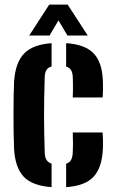

<svg xmlns="http://www.w3.org/2000/svg" viewBox="-20 -793 495 822"><path d="M40.3 -154.4Q39 -181.7 38.4 -221Q37.8 -260.3 37.8 -303Q37.8 -345.6 38.5 -383.1Q39.2 -420.6 40.3 -443.8Q45.8 -525.3 83.4 -564Q121.1 -602.6 200.9 -608.2V-508.5Q185.6 -504.1 178.8 -493.1Q172 -482 171.5 -462.9Q170 -417.2 169.3 -377Q168.6 -336.9 168.6 -299Q168.6 -261.1 169.3 -222.4Q170 -183.7 171.5 -140.1Q172 -120.3 178.9 -108.9Q185.7 -97.5 200.9 -92.4V8.2Q117.8 2.2 81.4 -36.6Q45.1 -75.4 40.3 -154.4ZM263.1 8.2V-91.9Q278.4 -97 284.6 -109Q290.7 -120.9 291.6 -141Q292.5 -157.8 292.5 -177.4Q292.5 -196.9 291.5 -226H419.3Q420.4 -216.4 420.9 -193.8Q421.3 -171.2 420.3 -154.4Q416.7 -74.3 380 -35.7Q343.3 3 263.1 8.2ZM291.5 -375.8Q292.1 -387.7 292.3 -403.8Q292.5 -420 292.3 -436Q292.1 -452 291.6 -463.1Q290.7 -481.1 284.5 -492.2Q278.3 -503.4 263.1 -508.1V-608.2Q343.3 -603 380.2 -565.2Q417.1 -527.4 420.3 -448.8Q421.2 -431.1 420.8 -407.8Q420.4 -384.5 419.3 -375.8ZM105.1 -640.9 190.8 -773.3H269.8L355.6 -640.9H268.7L230.4 -705.7L192.1 -640.9Z"/></svg>

Font: Big Shoulders Stencil Text SC Thin
Style: Regular
Weight: 100
Designer: Patric King
Foundry: XO Type Co
Version: Version 2.001